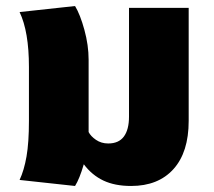

<svg xmlns="http://www.w3.org/2000/svg" viewBox="-20 -597 709 637"><path d="M606 -571V-196Q606 -92 555.5 -36Q505 20 415 20Q361 20 323 2Q285 -16 258 -52Q244 -4 229 20L45 0Q60 -32 68 -78Q76 -124 76 -196V-375Q76 -492 45 -557L229 -577Q246 -549 260 -498Q274 -447 274 -399V-172V-158V-159Q281 -145 298.5 -133Q316 -121 339 -121Q374 -121 391 -144Q408 -167 408 -210V-571Z"/></svg>

Font: FiraGO Heavy
Style: Regular
Weight: 900
Designer: bBox Type
Foundry: bBox Type GmbH
Version: Version 1.001